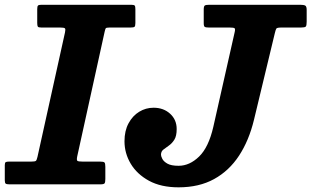

<svg xmlns="http://www.w3.org/2000/svg" viewBox="-50 -770 1301 802"><path d="M-30 -17Q-30 -5.5 -26 -2.8Q-22 0 -10.5 0H369.5Q383.5 0 386.8 -4.2Q390 -8.5 390 -22.5V-73Q390 -87.5 386.5 -91.2Q383 -95 368 -95H295.5Q277 -95 273.2 -98.2Q269.5 -101.5 272.5 -116.5L387 -637Q389.5 -648 391.5 -651.5Q393.5 -655 407.5 -655H495Q508 -655 511.8 -658Q515.5 -661 515.5 -674V-731.5Q515.5 -743 512.8 -746.5Q510 -750 498.5 -750H122.5Q112 -750 108.8 -746.8Q105.5 -743.5 105.5 -732V-674.5Q105.5 -662.5 108 -658.8Q110.5 -655 122.5 -655H201Q218 -655 221.2 -651.5Q224.5 -648 221.5 -634.5L106.5 -114.5Q103.5 -101.5 100 -98.2Q96.5 -95 80.5 -95H-12.5Q-22 -95 -26 -92.8Q-30 -90.5 -30 -80.5ZM470 -180Q470 -130 496 -86.2Q522 -42.5 572.2 -15Q622.5 12.5 696 12.5Q781.5 12.5 844.2 -22Q907 -56.5 948.5 -119.8Q990 -183 1011 -270L1098 -631.5Q1101.5 -646.5 1104.5 -650.8Q1107.5 -655 1126.5 -655H1207Q1223.5 -655 1227.2 -659Q1231 -663 1231 -679.5V-728.5Q1231 -743.5 1224.8 -746.8Q1218.5 -750 1204.5 -750H823.5Q810 -750 805.5 -747Q801 -744 801 -730V-673.5Q801 -660.5 805.2 -657.8Q809.5 -655 822.5 -655H909.5Q926.5 -655 930 -651.8Q933.5 -648.5 930 -634.5L841 -240Q821.5 -155 781.8 -116.2Q742 -77.5 696 -77.5Q665 -77.5 649.2 -86.5Q633.5 -95.5 628 -106.5Q622.5 -117.5 622.5 -123.5Q622.5 -137.5 632.5 -145.2Q642.5 -153 655.2 -161.8Q668 -170.5 678 -186Q688 -201.5 688 -231Q688 -270 660.5 -295Q633 -320 591.5 -320Q559 -320 531.5 -303.2Q504 -286.5 487 -255Q470 -223.5 470 -180Z"/></svg>

Font: Besley
Style: Bold Italic
Weight: 700
Italic angle: -13°
Designer: Owen Earl
Foundry: indestructible type*
Version: Version 2.001